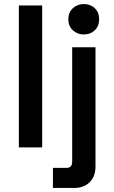

<svg xmlns="http://www.w3.org/2000/svg" viewBox="-20 -727 564 947"><path d="M73 0V-700H188V0ZM241 200V101H308Q336 101 336 71V-494H451V94Q451 143 422.5 171.5Q394 200 346 200ZM393 -557Q362 -557 339.5 -577.5Q317 -598 317 -632Q317 -666 339.5 -686.5Q362 -707 393 -707Q426 -707 447.5 -686.5Q469 -666 469 -632Q469 -598 447.5 -577.5Q426 -557 393 -557Z"/></svg>

Font: Space Grotesk SemiBold
Style: Regular
Weight: 600
Designer: Florian Karsten
Foundry: Florian Karsten
Version: Version 2.000